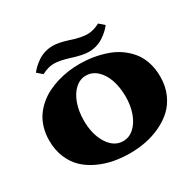

<svg xmlns="http://www.w3.org/2000/svg" viewBox="-196 -1144 1402 1379"><g transform="rotate(-30 504.5 -454.5)"><path d="M247.1 -784.2 205.1 -820.8Q219.7 -839.8 237.8 -856.7Q255.9 -873.5 280.8 -890.6Q305.7 -907.7 338.1 -917.7Q370.6 -927.7 405.3 -927.7Q453.6 -927.7 525.9 -904.3Q555.7 -894.5 573 -889.6Q590.3 -884.8 617.2 -879.9Q644 -875 668 -875Q712.4 -875 768.1 -903.3L810.1 -866.7Q795.4 -847.7 777.3 -830.8Q759.3 -814 734.1 -796.9Q709 -779.8 676.8 -769.8Q644.5 -759.8 609.9 -759.8Q561 -759.8 474.6 -787.6Q397 -812.5 346.7 -812.5Q302.2 -812.5 247.1 -784.2ZM43.9 -350.1Q43.9 -406.2 58.6 -455.6Q73.2 -504.9 98.9 -541.7Q124.5 -578.6 159.9 -608.6Q195.3 -638.7 235.8 -658.9Q276.4 -679.2 322.3 -692.9Q368.2 -706.5 413.3 -712.6Q458.5 -718.8 503.9 -718.8Q562.5 -718.8 617.2 -710Q671.9 -701.2 724.1 -683.3Q776.4 -665.5 819.6 -635.7Q862.8 -606 895.5 -566.2Q928.2 -526.4 946.5 -471.2Q964.8 -416 964.8 -350.1Q964.8 -272.9 937.5 -210Q910.2 -147 865.2 -105.2Q820.3 -63.5 760 -34.9Q699.7 -6.3 635.5 6.3Q571.3 19 503.9 19Q436 19 372.6 7.3Q309.1 -4.4 248.5 -32Q188 -59.6 143.3 -101.1Q98.6 -142.6 71.3 -206.5Q43.9 -270.5 43.9 -350.1ZM331.1 -350.1Q331.1 -234.4 379.9 -157.7Q428.7 -81.1 503.9 -81.1Q553.7 -81.1 593.5 -116.9Q633.3 -152.8 655.5 -214.1Q677.7 -275.4 677.7 -350.1Q677.7 -426.8 656.7 -488.5Q635.7 -550.3 595.7 -586.9Q555.7 -623.5 503.9 -623.5Q454.6 -623.5 414.8 -587.2Q375 -550.8 353 -488.3Q331.1 -425.8 331.1 -350.1Z"/></g></svg>

Font: Goblin
Style: Regular
Weight: 400
Designer: Riccardo De Franceschi
Foundry: Sorkin Type Co.
Version: Version 1.001